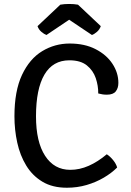

<svg xmlns="http://www.w3.org/2000/svg" viewBox="-20 -910 643 944"><path d="M463 -450.5Q463.5 -488 450.8 -525.8Q438 -563.5 407 -588.5Q376 -613.5 321 -613.5Q240 -613.5 198.5 -543.2Q157 -473 157 -338Q157 -212.5 201.8 -143.8Q246.5 -75 325.5 -75Q371.5 -75 416.2 -94.8Q461 -114.5 505 -151.5Q521.5 -141 536.2 -122.8Q551 -104.5 556 -86.5Q528.5 -59 490.2 -36.5Q452 -14 406 -0.5Q360 13 309 13Q238 13 188.8 -16.5Q139.5 -46 109 -96Q78.5 -146 64.8 -208.8Q51 -271.5 51 -338.5Q51 -462.5 88.2 -541.8Q125.5 -621 187.5 -658.5Q249.5 -696 322.5 -696Q396.5 -696 450.2 -668.2Q504 -640.5 533 -596.2Q562 -552 562 -502.5Q562 -477 549.2 -460.8Q536.5 -444.5 505.5 -444.5Q493.5 -444.5 484.2 -446Q475 -447.5 463 -450.5ZM363.5 -887 475.5 -781.5Q470 -765 456.8 -753.5Q443.5 -742 432 -738L320 -813L208.5 -738Q197 -742 183.5 -753.5Q170 -765 164.5 -781.5L276.5 -887Q296 -890.5 320 -890.5Q344.5 -890.5 363.5 -887Z"/></svg>

Font: Signika Negative Light
Style: Regular
Weight: 400
Version: Version 2.001